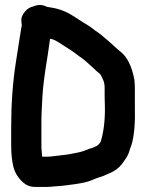

<svg xmlns="http://www.w3.org/2000/svg" viewBox="-20 -708 575 756"><path d="M144 -114C143 -119 143 -128 143 -140V-209C143 -230 143 -250 144 -270C145 -290 146 -308 147 -327C148 -346 150 -369 154 -399C158 -429 162 -456 166 -479C170 -502 173 -528 177 -555C186 -555 197 -550 211 -541C225 -532 235 -526 241 -522C247 -518 253 -514 258 -511C263 -508 268 -504 274 -500C280 -496 286 -490 294 -485C302 -480 308 -475 313 -471L332 -454C337 -449 344 -444 351 -437C358 -430 364 -424 370 -420C376 -416 380 -407 385 -396C390 -385 392 -374 392 -364V-339C392 -330 392 -314 393 -290C394 -233 388 -186 376 -149C371 -141 365 -135 360 -133C355 -131 351 -129 347 -127C343 -125 337 -124 331 -122C325 -120 319 -117 311 -114C303 -111 294 -109 285 -107C276 -105 267 -104 259 -102C251 -100 242 -99 233 -98C224 -97 213 -96 199 -94C185 -92 174 -91 166 -91H146ZM66 -609C63 -596 56 -548 43 -466C30 -384 24 -298 24 -209V-140C24 -109 26 -80 32 -54C38 -28 52 -6 73 12C86 23 100 28 118 28H162C174 28 185 27 194 26C203 25 212 25 221 24C230 23 248 21 276 17C304 13 326 8 340 2C354 -4 364 -8 371 -10C378 -12 385 -14 391 -17C397 -20 403 -22 409 -25C432 -34 450 -48 463 -66C476 -84 485 -98 488 -109C491 -120 494 -128 497 -135C509 -172 513 -227 511 -298V-364C511 -375 510 -385 509 -395C499 -447 481 -484 454 -505C445 -512 437 -519 431 -525C425 -531 417 -537 410 -544L391 -560C383 -567 375 -574 366 -580C357 -586 350 -591 344 -596C338 -601 331 -606 322 -611C313 -616 296 -627 270 -644C244 -661 215 -673 183 -678L165 -681C148 -690 131 -691 112 -683C98 -680 87 -673 78 -662C69 -651 64 -640 64 -631C64 -622 65 -614 66 -609Z"/></svg>

Font: AppleStorm
Style: Xbd
Weight: 800
Foundry: Cannot Into Space Fonts
Version: Version 1.01